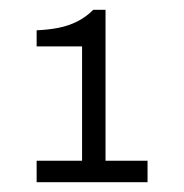

<svg xmlns="http://www.w3.org/2000/svg" viewBox="-20 -813 376 393"><path d="M55 -440V-484H148V-718H55V-751Q79 -752 99.5 -756Q120 -760 138 -769Q156 -778 171 -793H196V-484H282V-440Z"/></svg>

Font: Archivo SemiBold ExtraLight
Style: Regular
Weight: 250
Version: Version 2.001